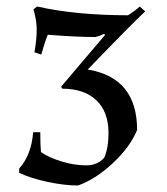

<svg xmlns="http://www.w3.org/2000/svg" viewBox="-20 -556 515 591"><path d="M104 -149Q104 -110 106 -88Q130 -71 169.5 -59Q209 -47 245 -47Q281 -47 301 -71Q314 -101 314 -146Q314 -212 276.5 -247.5Q239 -283 172 -283L168 -289L303 -448L301 -452Q286 -445 274 -442Q216 -442 127 -449Q118 -427 107 -388L86 -395Q93 -435 93 -464.5Q93 -494 83 -527L94 -536Q214 -509 374 -509Q399 -525 410 -536L427 -521Q388 -485 250 -342Q402 -317 402 -156Q381 -104 327.5 -54Q274 -4 220 15Q179 15 127 4Q75 -7 39 -24V-37Q77 -80 82 -149Z"/></svg>

Font: Almendra SC
Style: Regular
Weight: 400
Designer: Ana Sanfelippo
Foundry: Ana Sanfelippo
Version: Version 1.003